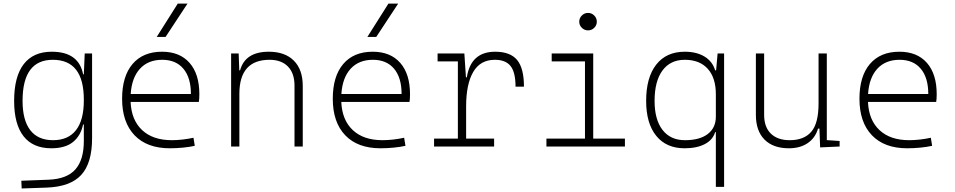

<svg xmlns="http://www.w3.org/2000/svg" viewBox="-20 -815 5313 1068"><path d="M100.6 233.4 98.6 190.4 250 184.6Q352.1 180.7 399.2 127.4Q446.3 74.2 446.3 -30.3V-122.1H441.9Q429.7 -61 386.7 -25.6Q343.8 9.8 265.1 9.8Q163.6 9.8 111.1 -57.1Q58.6 -124 58.6 -253.9Q58.6 -388.7 111.8 -458Q165 -527.3 268.1 -527.3Q418 -527.3 442.4 -401.4H446.3L451.2 -517.6H492.2V-45.9Q492.2 92.3 431.9 158Q371.6 223.6 240.2 228.5ZM446.3 -261.2Q446.3 -482.4 273.9 -482.4Q105.5 -482.4 105.5 -253.9Q105.5 -146.5 148.4 -90.8Q191.4 -35.2 274.9 -35.2Q359.4 -35.2 402.8 -91.1Q446.3 -147 446.3 -255.9Z M924.3 9.8Q797.9 9.8 728.5 -62.5Q659.2 -134.8 659.2 -265.6Q659.2 -390.6 717.3 -459Q775.4 -527.3 881.3 -527.3Q980 -527.3 1034.4 -465.3Q1088.9 -403.3 1088.9 -291Q1088.9 -263.7 1085.9 -248H706.5Q710.9 -147 770.8 -91.1Q830.6 -35.2 936 -35.2Q963.4 -35.2 995.6 -38.8Q1027.8 -42.5 1056.2 -48.8L1063.5 -3.9Q1035.6 2.4 998.8 6.1Q961.9 9.8 924.3 9.8ZM707 -292H1042Q1042 -382.8 1000.2 -432.6Q958.5 -482.4 882.3 -482.4Q804.2 -482.4 758.5 -432.6Q712.9 -382.8 707 -292ZM851.6 -609.4 968.8 -794.9H1022.9L900.9 -609.4Z M1618.2 0V-338.9Q1618.2 -407.7 1581.5 -445.1Q1544.9 -482.4 1479.5 -482.4Q1311.5 -482.4 1311.5 -293V0H1265.6V-517.6H1307.6L1311 -423.8H1315.4Q1343.8 -527.3 1475.1 -527.3Q1565.4 -527.3 1614.7 -477.5Q1664.1 -427.7 1664.1 -336.9V0Z M2096.2 9.8Q1969.7 9.8 1900.4 -62.5Q1831.1 -134.8 1831.1 -265.6Q1831.1 -390.6 1889.2 -459Q1947.3 -527.3 2053.2 -527.3Q2151.9 -527.3 2206.3 -465.3Q2260.7 -403.3 2260.7 -291Q2260.7 -263.7 2257.8 -248H1878.4Q1882.8 -147 1942.6 -91.1Q2002.4 -35.2 2107.9 -35.2Q2135.3 -35.2 2167.5 -38.8Q2199.7 -42.5 2228 -48.8L2235.4 -3.9Q2207.5 2.4 2170.7 6.1Q2133.8 9.8 2096.2 9.8ZM1878.9 -292H2213.9Q2213.9 -382.8 2172.1 -432.6Q2130.4 -482.4 2054.2 -482.4Q1976.1 -482.4 1930.4 -432.6Q1884.8 -382.8 1878.9 -292ZM2023.4 -609.4 2140.6 -794.9H2194.8L2072.8 -609.4Z M2572.8 -222.7V-43.9H2728.5V0H2394.5V-43.9H2526.9V-473.6H2414.1V-517.6H2563L2571.8 -384.8H2576.7Q2599.1 -527.3 2734.4 -527.3Q2818.4 -527.3 2856.4 -481.4Q2894.5 -435.5 2894.5 -333H2847.7Q2847.7 -412.1 2820.3 -447.3Q2793 -482.4 2732.4 -482.4Q2651.9 -482.4 2612.3 -414.8Q2572.8 -347.2 2572.8 -222.7Z M3019.5 0V-43.9H3233.9V-473.6H3048.8V-517.6H3279.8V-43.9H3456.1V0ZM3251 -646Q3231 -646 3216.6 -660.2Q3202.1 -674.3 3202.1 -694.3Q3202.1 -714.4 3216.6 -728.8Q3231 -743.2 3251 -743.2Q3271 -743.2 3285.4 -728.8Q3299.8 -714.4 3299.8 -694.3Q3299.8 -674.3 3285.4 -660.2Q3271 -646 3251 -646Z M3788.1 9.8Q3686.5 9.8 3630.4 -59.3Q3574.2 -128.4 3574.2 -253.9Q3574.2 -384.3 3630.4 -455.8Q3686.5 -527.3 3789.1 -527.3Q3855 -527.3 3899.2 -500.2Q3943.4 -473.1 3958 -423.8H3963.4L3971.7 -517.6H4007.8V224.6H3961.9V-80.1H3958Q3945.3 -37.1 3900.9 -13.7Q3856.4 9.8 3788.1 9.8ZM3961.9 -291Q3961.9 -382.3 3916.7 -432.4Q3871.6 -482.4 3789.1 -482.4Q3709 -482.4 3665 -422.9Q3621.1 -363.3 3621.1 -253.9Q3621.1 -149.4 3665.3 -92.3Q3709.5 -35.2 3790 -35.2Q3872.1 -35.2 3917 -69.6Q3961.9 -104 3961.9 -166Z M4368.2 9.8Q4280.3 9.8 4232.4 -38.8Q4184.6 -87.4 4184.6 -175.8V-517.6H4230.5V-175.8Q4230.5 -107.9 4268.1 -71.5Q4305.7 -35.2 4373 -35.2Q4452.1 -35.2 4492.7 -82Q4533.2 -128.9 4533.2 -239.3V-517.6H4579.1V-35.6L4650.4 -30.8V0L4542 4.9L4538.1 -99.6H4530.3Q4515.1 -47.9 4472.9 -19Q4430.7 9.8 4368.2 9.8Z M5025.9 9.8Q4899.4 9.8 4830.1 -62.5Q4760.7 -134.8 4760.7 -265.6Q4760.7 -390.6 4818.8 -459Q4877 -527.3 4982.9 -527.3Q5081.5 -527.3 5136 -465.3Q5190.4 -403.3 5190.4 -291Q5190.4 -263.7 5187.5 -248H4808.1Q4812.5 -147 4872.3 -91.1Q4932.1 -35.2 5037.6 -35.2Q5064.9 -35.2 5097.2 -38.8Q5129.4 -42.5 5157.7 -48.8L5165 -3.9Q5137.2 2.4 5100.3 6.1Q5063.5 9.8 5025.9 9.8ZM4808.6 -292H5143.6Q5143.6 -382.8 5101.8 -432.6Q5060.1 -482.4 4983.9 -482.4Q4905.8 -482.4 4860.1 -432.6Q4814.5 -382.8 4808.6 -292Z"/></svg>

Font: Cascadia Code ExtraLight
Style: Regular
Weight: 200
Monospace: yes
Designer: Aaron Bell
Foundry: Saja Typeworks
Version: Version 2407.024; ttfautohint (v1.8.4)